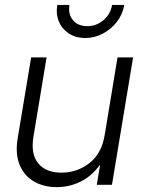

<svg xmlns="http://www.w3.org/2000/svg" viewBox="-20 -748 579 777"><path d="M210 9.3Q156.7 9.3 117.2 -13.7Q77.6 -36.6 59.3 -81.3Q41 -126 51.8 -189.9L106 -515.6H168.5L115.2 -193.8Q104 -124.5 134.8 -86.9Q165.5 -49.3 229 -49.3Q292 -49.3 341.8 -87.9Q391.6 -126.5 403.8 -202.6L455.6 -515.6H518.6L433.1 0H371.6L385.3 -82Q351.6 -35.6 306.4 -13.2Q261.2 9.3 210 9.3ZM325.2 -594.2Q287.1 -594.2 259.3 -612.1Q231.4 -629.9 218.5 -660.2Q205.6 -690.4 211.9 -728H261.2Q254.9 -690.4 275.4 -666.3Q295.9 -642.1 333 -642.1Q370.1 -642.1 398.7 -666.3Q427.2 -690.4 433.6 -728H482.9Q476.6 -690.4 453.4 -660.2Q430.2 -629.9 396.5 -612.1Q362.8 -594.2 325.2 -594.2Z"/></svg>

Font: Inter Display Light
Style: Italic
Weight: 300
Italic angle: -9.39999°
Designer: Rasmus Andersson
Foundry: rsms
Version: Version 4.000;git-a52131595